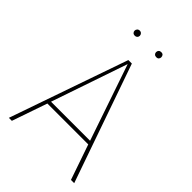

<svg xmlns="http://www.w3.org/2000/svg" viewBox="-243 -940 1043 1043"><g transform="rotate(45 278.5 -419.0)"><path d="M435 -203H121L51 0H28L265 -681H292L530 0H505ZM428 -224 278 -663 128 -224ZM216 -818Q216 -810 210.5 -804.5Q205 -799 196 -799Q187 -799 181.5 -804.5Q176 -810 176 -818Q176 -826 181.5 -832Q187 -838 196 -838Q205 -838 210.5 -832Q216 -826 216 -818ZM381 -818Q381 -810 376 -804.5Q371 -799 362 -799Q352 -799 346.5 -804.5Q341 -810 341 -818Q341 -827 346.5 -832.5Q352 -838 362 -838Q371 -838 376 -832.5Q381 -827 381 -818Z"/></g></svg>

Font: Fira Sans Thin
Style: Regular
Weight: 100
Designer: bBox Type GmbH & Carrois Corporate GbR & Edenspiekermann AG
Foundry: bBox Type GmbH & Carrois Corporate GbR & Edenspiekermann AG
Version: Version 4.301